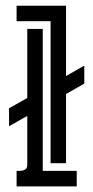

<svg xmlns="http://www.w3.org/2000/svg" viewBox="-20 -664 332 684"><path d="M132.3 -561V-55.2H253.4V0H39.1V-55.2Q44.9 -55.2 51.8 -55.4Q58.6 -55.7 64.2 -57.4Q69.8 -59.1 73.5 -63.5Q77.1 -67.9 77.1 -76.7V-251L12.2 -214.4V-278.3L77.1 -314.9V-561ZM215.3 -643.6V-393.1L280.3 -430.2V-366.2L215.3 -329.1V-82.5H160.2V-588.4H39.1V-643.6Z"/></svg>

Font: Isar CAT
Style: Regular
Weight: 400
Designer: Digitized by Peter Wiegel
Foundry: CAT-Fonts, Peter Wiegel
Version: Version 1.000; ttfautohint (v1.3)